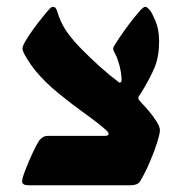

<svg xmlns="http://www.w3.org/2000/svg" viewBox="-20 -548 536 568"><path d="M64 0Q45.4 0 45.4 -11.7Q45.4 -20 54.7 -44.2Q64 -68.4 75.7 -93.8Q87.4 -119.1 95.2 -131.3Q97.7 -135.3 104.5 -140.6Q111.3 -146 121.6 -146H290.5Q293.9 -146 297.6 -147.2Q301.3 -148.4 301.3 -152.3Q301.3 -156.7 294.9 -162.1Q271 -183.6 232.4 -211.2Q193.8 -238.8 153.6 -271.5Q113.3 -304.2 84 -339.8Q71.3 -355.5 58.8 -376Q46.4 -396.5 46.4 -404.3Q46.4 -411.6 56.2 -428Q65.9 -444.3 79.6 -463.1Q93.3 -481.9 106.4 -498Q119.6 -514.2 126 -521Q128.4 -523.4 130.6 -525.6Q132.8 -527.8 136.2 -527.8Q142.6 -527.8 145.5 -522.7Q148.4 -517.6 149.4 -513.7Q159.2 -480.5 177.5 -454.3Q195.8 -428.2 223.1 -400.9Q245.6 -377.9 275.1 -351.3Q304.7 -324.7 331.5 -304.7Q332.5 -303.7 334 -303.7Q339.8 -303.7 339.8 -311.5Q339.8 -319.8 337.6 -334.5Q335.4 -349.1 330.1 -365.7Q325.2 -381.3 320.1 -389.9Q314.9 -398.4 314.9 -404.3Q314.9 -408.7 320.3 -416.5Q331.5 -434.6 346.7 -455.8Q361.8 -477.1 375.7 -494.4Q389.6 -511.7 395.5 -518.1Q405.3 -527.8 409.2 -527.8Q413.6 -527.8 417.2 -524.2Q420.9 -520.5 423.3 -518.1Q428.7 -512.2 439.7 -486.6Q450.7 -460.9 450.7 -425.3Q450.7 -380.9 437.3 -348.4Q423.8 -315.9 396.5 -271.5Q393.1 -266.1 391.1 -263.9Q389.2 -261.7 389.2 -257.3Q389.2 -253.9 392.1 -251.2Q395 -248.5 399.9 -242.2Q408.7 -233.4 421.4 -218.3Q434.1 -203.1 443.6 -187.7Q453.1 -172.4 453.1 -162.6Q453.1 -152.8 445.1 -127Q437 -101.1 423.6 -69.6Q410.2 -38.1 394 -10.7Q386.2 0 366.7 0Z"/></svg>

Font: David Libre
Style: Bold
Weight: 700
Designer: Ismar David, J. Victor Gaultney, Annie Olsen and Meir Sadan
Foundry: Monotype Imaging Inc. & SIL International
Version: Version 1.100; ttfautohint (v1.8.4.7-5d5b)